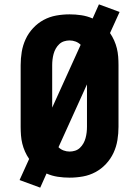

<svg xmlns="http://www.w3.org/2000/svg" viewBox="-20 -809 640 883"><path d="M165 54 70 19 114 -78Q103 -94 95 -112Q87 -130 82.5 -148.5Q78 -167 76.5 -186.5Q75 -206 75 -226V-509Q75 -540 80 -570.5Q85 -601 98 -629Q111 -657 132.5 -680Q154 -703 181 -717.5Q208 -732 238.5 -737.5Q269 -743 300 -743Q327 -743 354 -739Q381 -735 406 -724L435 -789L530 -754L486 -657Q497 -641 505 -623Q513 -605 517.5 -586.5Q522 -568 523.5 -548.5Q525 -529 525 -509V-226Q525 -195 520 -164.5Q515 -134 502 -106Q489 -78 467.5 -55Q446 -32 419 -17.5Q392 -3 361.5 2.5Q331 8 300 8Q273 8 246 4Q219 0 194 -11ZM220 -314 351 -603Q341 -613 327.5 -618Q314 -623 300 -623Q287 -623 274.5 -619Q262 -615 252.5 -606Q243 -597 236.5 -585.5Q230 -574 226.5 -561Q223 -548 221.5 -535Q220 -522 220 -509ZM300 -112Q313 -112 325.5 -116Q338 -120 347.5 -129Q357 -138 363.5 -149.5Q370 -161 373.5 -174Q377 -187 378.5 -200Q380 -213 380 -226V-421L249 -132Q259 -122 272.5 -117Q286 -112 300 -112Z"/></svg>

Font: Iosevka Etoile Heavy
Style: Regular
Weight: 900
Designer: Belleve Invis
Foundry: Belleve Invis
Version: Version 22.1.2; ttfautohint (v1.8.4)